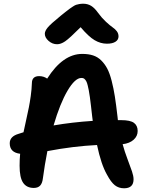

<svg xmlns="http://www.w3.org/2000/svg" viewBox="-20 -1014 793 1029"><path d="M286.1 -776.9Q260.7 -776.9 240.5 -794.7Q220.2 -812.5 220.2 -833Q220.2 -847.7 235.6 -866.5Q251 -885.3 306.2 -930.2Q314.5 -937 331.5 -950.4Q348.6 -963.9 353.8 -967.5Q358.9 -971.2 370.4 -978.8Q381.8 -986.3 388.2 -988.3Q394.5 -990.2 404.5 -992.2Q414.6 -994.1 425.8 -994.1Q449.7 -994.1 468.5 -982.7Q487.3 -971.2 505.9 -944.8Q525.4 -918 547.9 -897.2Q570.3 -876.5 583.7 -867.4Q597.2 -858.4 606.2 -846.4Q615.2 -834.5 615.2 -818.8Q615.2 -800.8 598.9 -790.3Q582.5 -779.8 553.2 -779.8Q519 -779.8 487.1 -798.6Q455.1 -817.4 412.1 -868.2Q352.1 -808.1 329.1 -792.5Q306.2 -776.9 286.1 -776.9ZM645 -4.9Q616.2 -4.9 595.5 -21.2Q574.7 -37.6 553.2 -78.1Q522 -132.3 500 -236.8Q372.6 -230.5 233.9 -204.1Q219.2 -128.9 210 -59.1Q207 -32.2 195.3 -19.5Q183.6 -6.8 161.1 -6.8Q122.6 -6.8 103.8 -34.7Q85 -62.5 85 -126Q85 -158.2 87.9 -189.9Q32.2 -196.8 32.2 -246.1Q32.2 -283.2 80.1 -296.9Q84.5 -298.3 93.8 -301.3Q103 -304.2 106 -305.2Q110.4 -326.2 119.9 -369.4Q129.4 -412.6 134.5 -437.7Q139.6 -462.9 144.8 -499.5Q149.9 -536.1 150.9 -567.9Q150.9 -606 189.9 -606Q213.9 -606 232.9 -592.8Q316.9 -725.1 420.9 -725.1Q454.1 -725.1 478.8 -717Q503.4 -709 522.5 -690.2Q541.5 -671.4 554.7 -646.5Q567.9 -621.6 578.4 -580.8Q588.9 -540 595.7 -496.1Q602.5 -452.1 609.9 -388.2Q609.9 -381.8 611.8 -370.1H629.9Q678.2 -370.1 698 -355.5Q717.8 -340.8 717.8 -312Q717.8 -284.2 696 -264.9Q674.3 -245.6 637.2 -241.2Q647.9 -201.7 663.6 -160.6Q679.2 -119.6 687.5 -95Q695.8 -70.3 695.8 -53.2Q695.8 -4.9 645 -4.9ZM416 -596.2Q382.3 -596.2 342 -528.1Q301.8 -460 267.1 -341.8Q366.7 -358.9 477.1 -366.2Q476.6 -369.6 474.1 -389.2Q470.2 -424.3 467.5 -447.3Q464.8 -470.2 461.7 -493.4Q458.5 -516.6 455.8 -530Q453.1 -543.5 450 -556.4Q446.8 -569.3 443.6 -575.9Q440.4 -582.5 436 -587.6Q431.6 -592.8 427 -594.5Q422.4 -596.2 416 -596.2Z"/></svg>

Font: Shantell Sans Bouncy
Style: Regular
Weight: 600
Designer: Stephen Nixon, Anya Danilova, Shantell Martin
Foundry: Arrow Type
Version: Version 1.006;[9816181b4]